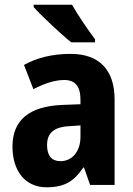

<svg xmlns="http://www.w3.org/2000/svg" viewBox="-20 -786 567 816"><path d="M286 -766H123V-756C155 -720 241 -639 283 -606H384V-619C358 -653 310 -723 286 -766ZM280 -557C202 -557 135 -540 82 -510L122 -407C170 -432 214 -446 253 -446C298 -446 322 -421 322 -362V-343L243 -340C106 -334 33 -277 33 -163C33 -62 85 10 178 10C255 10 295 -16 334 -74H337L363 0H467V-363C467 -491 400 -557 280 -557ZM278 -250 322 -253V-205C322 -140 285 -101 237 -101C201 -101 180 -123 180 -169C180 -220 208 -247 278 -250Z"/></svg>

Font: Noto Sans Oriya Cond Bold
Style: Bold
Weight: 700
Width: 3
Designer: Amélie Bonet and Sol Matas
Foundry: Google LLC
Version: Version 2.006